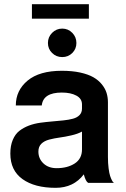

<svg xmlns="http://www.w3.org/2000/svg" viewBox="-20 -881 606 925"><path d="M375 -377.9Q375 -405.8 347.9 -420.4Q320.8 -435.1 277.8 -435.1Q188 -435.1 181.2 -373H56.2Q56.2 -445.3 113 -492.7Q169.9 -540 277.8 -540Q327.6 -540 366.5 -531.5Q405.3 -522.9 429.9 -508.8Q454.6 -494.6 470.7 -474.6Q486.8 -454.6 493.4 -433.3Q500 -412.1 500 -388.2V-125Q500 -94.2 503.2 -70.1Q506.3 -45.9 510.5 -33.4Q514.6 -21 519 -12.7Q523.4 -4.4 526.4 -2L529.8 0H404.8Q392.6 -6.8 383.8 -41Q334.5 23.9 248 23.9Q147 23.9 88.4 -18.1Q29.8 -60.1 29.8 -141.1Q29.8 -179.2 41.5 -207Q53.2 -234.9 73.2 -250.5Q93.3 -266.1 119.1 -275.9Q145 -285.6 173.8 -289.6Q202.6 -293.5 231.2 -295.9Q259.8 -298.3 285.6 -301Q311.5 -303.7 331.5 -309.1Q351.6 -314.5 363.3 -326.7Q375 -338.9 375 -357.9ZM375 -161.1V-247.1Q354.5 -235.8 323.7 -228.8Q293 -221.7 267.1 -218.3Q241.2 -214.8 217 -208.5Q192.9 -202.1 179 -188.2Q165 -174.3 165 -150.9Q165 -116.7 189.2 -93.8Q213.4 -70.8 252.9 -70.8Q305.2 -70.8 340.1 -93.5Q375 -116.2 375 -161.1ZM210.9 -673.8Q210.9 -702.6 231.2 -722.9Q251.5 -743.2 279.8 -743.2Q308.1 -743.2 328.1 -722.9Q348.1 -702.6 348.1 -673.8Q348.1 -645.5 328.4 -625.7Q308.6 -606 279.8 -606Q251 -606 231 -625.7Q210.9 -645.5 210.9 -673.8ZM408.2 -860.8V-791H133.8V-860.8Z"/></svg>

Font: Miedinger*
Style: Bold
Weight: 700
Version: Version 001.000